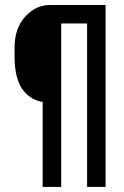

<svg xmlns="http://www.w3.org/2000/svg" viewBox="-20 -740 490 760"><path d="M148.9 -336.4Q127.4 -339.8 109.4 -349.9Q91.3 -359.9 74.2 -379.4Q57.1 -398.9 47.4 -433.8Q37.6 -468.8 37.6 -516.1V-550.3Q37.6 -627.9 79.6 -674.1Q121.6 -720.2 176.8 -720.2H397.9V0H324.7V-647H222.2V0H148.9Z"/></svg>

Font: Anka/Coder Narrow
Style: Regular
Weight: 400
Width: 3
Monospace: yes
Version: Version 001.100